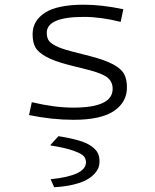

<svg xmlns="http://www.w3.org/2000/svg" viewBox="-20 -492 654 808"><path d="M514.2 -124Q514.2 -62 459.5 -24.9Q404.8 12.2 289.1 12.2Q199.2 12.2 102.1 -7.8L113.8 -62Q209.5 -39.1 289.1 -39.1Q454.1 -39.1 454.1 -118.2Q454.1 -147 433.1 -164.8Q412.1 -182.6 351.1 -198.2L272.9 -217.8Q208 -234.4 173.8 -253.4Q139.6 -272.5 128.4 -293.7Q117.2 -314.9 117.2 -348.1Q117.2 -404.8 169.4 -438.5Q221.7 -472.2 333 -472.2Q408.7 -472.2 499 -453.1L487.8 -399.9Q404.3 -420.9 333 -420.9Q176.8 -420.9 176.8 -354Q176.8 -335.9 183.6 -323.7Q190.4 -311.5 213.9 -299.3Q237.3 -287.1 280.8 -275.9L358.9 -255.9Q422.9 -239.3 456.5 -220.9Q490.2 -202.6 502.2 -180.7Q514.2 -158.7 514.2 -124ZM208 295.9 193.8 264.2V262.2Q341.8 247.1 341.8 190.9Q341.8 175.8 332.3 165Q322.8 154.3 288.8 142.1Q254.9 129.9 192.9 120.1V117.2L226.1 81.1Q279.3 89.4 314 100.1Q348.6 110.8 366.9 124.8Q385.3 138.7 392.1 153.3Q398.9 168 398.9 188Q398.9 200.7 394.5 213.1Q390.1 225.6 377.2 239.7Q364.3 253.9 343.8 265.1Q323.2 276.4 288.3 284.9Q253.4 293.5 208 295.9Z"/></svg>

Font: IntelOne Mono Light
Style: Regular
Weight: 300
Designer: Fred Shallcrass
Foundry: Frere-Jones Type LLC
Version: Version 1.200;hotconv 1.1.0;makeotfexe 2.6.0;FJTRelease1.2